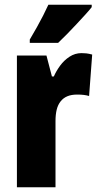

<svg xmlns="http://www.w3.org/2000/svg" viewBox="-20 -786 415 806"><path d="M322 -563Q332 -563 342 -562Q352 -561 367 -557L354 -383Q344 -386 332 -387.5Q320 -389 304 -389Q280 -389 263 -382Q246 -375 234.5 -360.5Q223 -346 218 -325.5Q213 -305 213 -278V0H51V-553H175L198 -465H206Q216 -488 232.5 -510.5Q249 -533 272 -548Q295 -563 322 -563ZM365 -756Q355 -743 338.5 -725Q322 -707 302.5 -686Q283 -665 263 -644.5Q243 -624 224 -606H105V-620Q121 -647 135 -672Q149 -697 161 -720.5Q173 -744 183 -766H365Z"/></svg>

Font: Noto Sans Khmer ExtraCondensed Black
Style: Regular
Weight: 900
Width: 2
Designer: Danh Hong and the Monotype Design Team
Foundry: Monotype Imaging Inc.
Version: Version 2.004